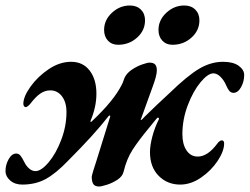

<svg xmlns="http://www.w3.org/2000/svg" viewBox="-41 -658 909 699"><path d="M293 -15Q293 -18 300 -41L309 -69L360 -233Q361 -237 359 -237.5Q357 -238 354 -235Q304 -170 207 -73Q162 -26 125 -6Q88 14 40 14Q13 14 -4 -1Q-21 -16 -21 -35Q-21 -58 -9.5 -78.5Q2 -99 18 -99Q27 -99 33 -92Q39 -85 47 -69Q54 -54 65 -44.5Q76 -35 88 -35Q109 -35 136 -67Q163 -99 182 -149Q201 -199 201 -250Q201 -286 184.5 -307.5Q168 -329 142 -329Q123 -329 106 -317.5Q89 -306 70 -281Q66 -276 61 -272Q56 -268 53 -268Q49 -268 46.5 -271.5Q44 -275 44 -280Q44 -306 70 -342.5Q96 -379 136 -406Q176 -433 218 -433Q261 -433 285.5 -401Q310 -369 310 -317Q310 -269 289 -219Q288 -215 289 -214Q290 -213 293 -216Q375 -293 403 -351Q406 -356 408.5 -364Q411 -372 414 -378Q422 -393 440 -405Q458 -417 477 -423.5Q496 -430 503 -430Q518 -430 524 -423Q530 -416 530 -402Q530 -383 515 -343L472 -224Q469 -219 476 -223Q486 -234 503 -250Q520 -266 531 -277Q576 -319 576 -319Q642 -383 684.5 -408Q727 -433 771 -433Q808 -433 828 -418.5Q848 -404 848 -385Q848 -361 836.5 -340.5Q825 -320 809 -320Q800 -320 794 -327Q788 -334 782 -348Q775 -365 762 -378Q749 -391 736 -391Q716 -391 689 -358.5Q662 -326 642.5 -274.5Q623 -223 623 -169Q623 -133 638 -110.5Q653 -88 679 -88Q715 -88 750 -135Q754 -141 758.5 -144Q763 -147 766 -147Q775 -147 775 -136Q775 -108 751.5 -72.5Q728 -37 691 -11.5Q654 14 615 14Q568 14 536.5 -18Q505 -50 505 -104Q505 -128 513.5 -160.5Q522 -193 537 -223Q539 -227 536 -229Q533 -231 530 -227Q532 -230 502 -193Q463 -146 441.5 -112.5Q420 -79 409 -33Q405 -16 387 -4Q369 8 348.5 14.5Q328 21 320 21Q305 21 299 12.5Q293 4 293 -15ZM338 -549Q338 -585 366.5 -611.5Q395 -638 432 -638Q457 -638 472 -623Q487 -608 487 -584Q487 -547 458 -521Q429 -495 389 -495Q366 -495 352 -510Q338 -525 338 -549ZM536 -549Q536 -585 564.5 -611.5Q593 -638 630 -638Q655 -638 670 -623Q685 -608 685 -584Q685 -547 656 -521Q627 -495 587 -495Q564 -495 550 -510Q536 -525 536 -549Z"/></svg>

Font: EB Garamond
Style: Bold Italic
Weight: 700
Italic angle: -17.2°
Designer: Georg Duffner and Octavio Pardo
Foundry: Georg Duffner
Version: Version 1.000